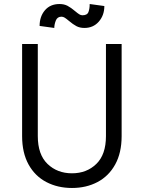

<svg xmlns="http://www.w3.org/2000/svg" viewBox="-20 -919 715 955"><path d="M90 -242V-700H168V-242Q168 -150 216.5 -103.5Q265 -57 338 -57Q411 -57 459 -103.5Q507 -150 507 -242V-700H585V-242Q585 -159 553 -101Q521 -43 465 -13.5Q409 16 338 16Q267 16 210.5 -13.5Q154 -43 122 -101Q90 -159 90 -242ZM276 -899Q299 -899 316 -890Q333 -881 353 -864Q366 -853 374 -848Q382 -843 390 -843Q414 -843 420 -859.5Q426 -876 426 -896Q426 -898 426 -899L499 -889Q499 -843 471.5 -811.5Q444 -780 400 -780Q377 -780 360 -789Q343 -798 323 -815Q310 -826 302 -831Q294 -836 286 -836Q265 -836 257.5 -816.5Q250 -797 250 -780L177 -790Q177 -837 203.5 -868Q230 -899 276 -899Z"/></svg>

Font: Uncut Sans VF
Style: Regular
Weight: 400
Designer: Kasper Nordkvist
Foundry: Uncut Type
Version: Version 1.100;FEAKit 1.0